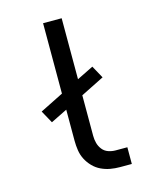

<svg xmlns="http://www.w3.org/2000/svg" viewBox="-111 -812 722 888"><g transform="rotate(-15 250.0 -367.5)"><path d="M409 0H353Q329 0 306.5 -4Q284 -8 263 -18Q242 -28 225.5 -45Q209 -62 198.5 -82.5Q188 -103 184.5 -126Q181 -149 181 -172V-321L102 -282L69 -342L181 -398V-735H270V-443L349 -482L382 -422L270 -366V-172Q270 -154 274.5 -137Q279 -120 290 -106Q301 -92 318 -86Q335 -80 353 -80H409Z"/></g></svg>

Font: Iosevka Bendy Medium
Style: Regular
Weight: 500
Monospace: yes
Designer: Belleve Invis
Foundry: Belleve Invis
Version: Version 30.1.2